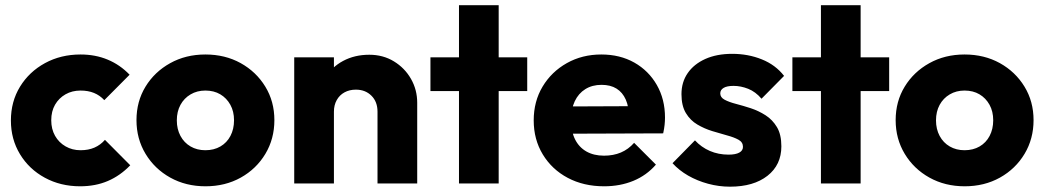

<svg xmlns="http://www.w3.org/2000/svg" viewBox="-20 -707 4026 740"><path d="M289 11Q213.5 11 152.8 -22Q92 -55 57 -112.8Q22 -170.5 22 -242.5Q22 -315.5 57.2 -373Q92.5 -430.5 153.5 -463.8Q214.5 -497 290.5 -497Q347.5 -497 395 -477.2Q442.5 -457.5 479.5 -419L382 -321Q365 -339.5 342.2 -348.8Q319.5 -358 290.5 -358Q258 -358 232.5 -343.5Q207 -329 192.2 -303.5Q177.5 -278 177.5 -243.5Q177.5 -209.5 192.2 -183.5Q207 -157.5 232.8 -142.8Q258.5 -128 290.5 -128Q321 -128 344.2 -138.2Q367.5 -148.5 384.5 -168L482 -70Q443.5 -30 395.8 -9.5Q348 11 289 11Z M772 11Q696.5 11 636.2 -22.5Q576 -56 541 -114Q506 -172 506 -244Q506 -316 540.8 -373Q575.5 -430 635.8 -463.5Q696 -497 771.5 -497Q847.5 -497 907.5 -463.8Q967.5 -430.5 1002.5 -373.2Q1037.5 -316 1037.5 -244Q1037.5 -172 1002.8 -114Q968 -56 908 -22.5Q848 11 772 11ZM771.5 -128Q804.5 -128 829.5 -142.5Q854.5 -157 868.2 -183.2Q882 -209.5 882 -243.5Q882 -277.5 867.8 -303.2Q853.5 -329 829 -343.5Q804.5 -358 771.5 -358Q739.5 -358 714.5 -343.2Q689.5 -328.5 675.5 -302.8Q661.5 -277 661.5 -243Q661.5 -209.5 675.5 -183.2Q689.5 -157 714.5 -142.5Q739.5 -128 771.5 -128Z M1435 0V-276.5Q1435 -315 1411.5 -338.2Q1388 -361.5 1351.6 -361.5Q1326.9 -361.5 1307.7 -351Q1288.5 -340.5 1277.8 -321.2Q1267 -302 1267 -276.5L1207.5 -305.5Q1207.5 -363 1232.8 -405.8Q1258 -448.5 1302.4 -472.2Q1346.9 -496 1403.2 -496Q1456.5 -496 1498.2 -470.5Q1540 -445 1564 -403Q1588 -361 1588 -311V0ZM1114 0V-486H1267V0Z M1749 0V-687H1902V0ZM1639 -356V-486H2012V-356Z M2308.5 11Q2229.5 11 2168.2 -21.5Q2107 -54 2072 -111.8Q2037 -169.5 2037 -243Q2037 -316 2071.2 -373.2Q2105.5 -430.5 2164.8 -463.8Q2224 -497 2297.5 -497Q2369.5 -497 2424.8 -465.8Q2480 -434.5 2511.5 -379.5Q2543 -324.5 2543 -254Q2543 -240.5 2541.5 -226Q2540 -211.5 2536 -193L2117 -191.5V-296.5L2471 -298L2405 -253.5Q2404 -295.5 2391.8 -323.2Q2379.5 -351 2356.2 -365.5Q2333 -380 2298.5 -380Q2262.5 -380 2236 -363.5Q2209.5 -347 2195.2 -316.8Q2181 -286.5 2181 -244Q2181 -201 2196.2 -170.2Q2211.5 -139.5 2240 -123.2Q2268.5 -107 2308 -107Q2344 -107 2373 -119.2Q2402 -131.5 2424 -156.5L2508 -72.5Q2472 -31 2421 -10Q2370 11 2308.5 11Z M2793.5 12.5Q2750.5 12.5 2709 1.2Q2667.5 -10 2632.2 -30.2Q2597 -50.5 2572 -78L2658.5 -166Q2683 -139.5 2716 -125.2Q2749 -111 2788 -111Q2815 -111 2829.2 -118.8Q2843.5 -126.5 2843.5 -141Q2843.5 -159 2826.2 -168.5Q2809 -178 2782 -185.2Q2755 -192.5 2725 -201.8Q2695 -211 2667.8 -227Q2640.5 -243 2623.5 -271.2Q2606.5 -299.5 2606.5 -344Q2606.5 -390.5 2630.5 -425.2Q2654.5 -460 2698.5 -479.8Q2742.5 -499.5 2802 -499.5Q2863.5 -499.5 2916.2 -478.2Q2969 -457 3002 -414.5L2915 -326.5Q2892 -353.5 2863.5 -364.8Q2835 -376 2807.5 -376Q2781.5 -376 2768.8 -368.2Q2756 -360.5 2756 -347Q2756 -331.5 2773 -322.5Q2790 -313.5 2817 -306.5Q2844 -299.5 2873.8 -289.8Q2903.5 -280 2930.5 -262.8Q2957.5 -245.5 2974.5 -217Q2991.5 -188.5 2991.5 -143Q2991.5 -71.5 2938 -29.5Q2884.5 12.5 2793.5 12.5Z M3144 0V-687H3297V0ZM3034 -356V-486H3407V-356Z M3698 11Q3622.5 11 3562.2 -22.5Q3502 -56 3467 -114Q3432 -172 3432 -244Q3432 -316 3466.8 -373Q3501.5 -430 3561.8 -463.5Q3622 -497 3697.5 -497Q3773.5 -497 3833.5 -463.8Q3893.5 -430.5 3928.5 -373.2Q3963.5 -316 3963.5 -244Q3963.5 -172 3928.8 -114Q3894 -56 3834 -22.5Q3774 11 3698 11ZM3697.5 -128Q3730.5 -128 3755.5 -142.5Q3780.5 -157 3794.2 -183.2Q3808 -209.5 3808 -243.5Q3808 -277.5 3793.8 -303.2Q3779.5 -329 3755 -343.5Q3730.5 -358 3697.5 -358Q3665.5 -358 3640.5 -343.2Q3615.5 -328.5 3601.5 -302.8Q3587.5 -277 3587.5 -243Q3587.5 -209.5 3601.5 -183.2Q3615.5 -157 3640.5 -142.5Q3665.5 -128 3697.5 -128Z"/></svg>

Font: Marine Company Thin
Style: Regular
Weight: 100
Designer: Rodrigo Fuenzalida
Foundry: fragTYPE
Version: Version 1.000